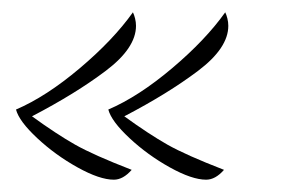

<svg xmlns="http://www.w3.org/2000/svg" viewBox="-20 -336 476 312"><path d="M6 -158Q55 -179 109.5 -225Q164 -271 196 -316Q198 -312 199.5 -306Q201 -300 201 -294Q201 -258 152 -221Q103 -184 32 -147Q72 -118 102 -101Q132 -84 194 -60Q180 -44 165 -44Q142 -44 106 -64Q70 -84 40.5 -111.5Q11 -139 6 -158ZM156 -158Q205 -179 259.5 -225Q314 -271 346 -316Q348 -312 349.5 -306Q351 -300 351 -294Q351 -258 302 -221Q253 -184 182 -147Q222 -118 252 -101Q282 -84 344 -60Q330 -44 315 -44Q292 -44 256 -64Q220 -84 190.5 -111.5Q161 -139 156 -158Z"/></svg>

Font: Dancing Script
Style: Regular
Weight: 400
Designer: Pablo Impallari
Foundry: Pablo Impallari
Version: Version 2.000